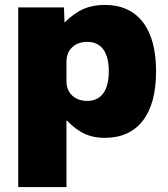

<svg xmlns="http://www.w3.org/2000/svg" viewBox="-20 -550 681 780"><path d="M405 -530Q506 -530 560 -460.5Q614 -391 614 -260Q614 -129 560 -59.5Q506 10 405 10Q359 10 323.5 -6.5Q288 -23 252 -60H250V210H54V-520H240L242 -460H244Q281 -497 319 -513.5Q357 -530 405 -530ZM334 -380Q309 -380 290 -370Q271 -360 260.5 -342Q250 -324 250 -300V-220Q250 -196 260.5 -178Q271 -160 290 -150Q309 -140 334 -140Q377 -140 399.5 -171Q422 -202 422 -260Q422 -319 399.5 -349.5Q377 -380 334 -380Z"/></svg>

Font: M PLUS 1 Black
Style: Regular
Weight: 900
Designer: Coji Morishita
Foundry: UNDERFOREST DESIGN
Version: Version 1.001